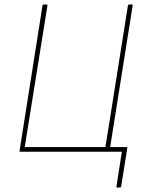

<svg xmlns="http://www.w3.org/2000/svg" viewBox="-20 -675 642 854"><path d="M502 159Q497 159 498 154L522 0H71Q66 0 67 -4L169 -650Q170 -655 175 -655H186Q192 -655 191 -650L90 -21H449L549 -650Q550 -655 554 -655H566Q571 -655 570 -650L470 -21H542Q547 -21 546 -15L519 154Q518 159 513 159Z"/></svg>

Font: Sofia Sans Semi Condensed Thin
Style: Italic
Weight: 250
Italic angle: -9°
Version: Version 4.100